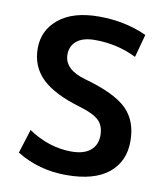

<svg xmlns="http://www.w3.org/2000/svg" viewBox="-84 -810 774 890"><g transform="rotate(10 303.5 -365.0)"><path d="M53.7 -54.7 88.9 -167Q186.5 -101.6 292 -101.6Q350.6 -101.6 381.3 -127.4Q412.1 -153.3 412.1 -197.8Q412.1 -242.2 387.7 -267.1Q363.3 -292 298.8 -311.5Q170.9 -348.6 113.3 -404.8Q55.7 -460.9 55.7 -546.4Q55.7 -631.8 122.6 -686Q189.5 -740.2 311.5 -740.2Q433.6 -740.2 536.1 -693.4L506.8 -585Q416 -629.9 311.5 -629.9Q254.9 -629.9 225.6 -606Q196.3 -582 196.3 -542Q196.3 -470.7 298.8 -442.4Q439.5 -403.3 496.6 -347.7Q553.7 -292 553.7 -195.8Q553.7 -99.6 485.8 -44.9Q418 9.8 287.6 9.8Q157.2 9.8 53.7 -54.7Z"/></g></svg>

Font: GenEi M Gothic v2 Bold
Style: Regular
Weight: 700
Version: Version 2.0